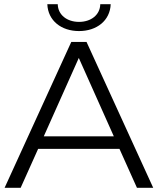

<svg xmlns="http://www.w3.org/2000/svg" viewBox="-20 -901 757 921"><path d="M2 0H79L163 -187H553L637 0H715L395 -700H322ZM190 -247 358 -623 526 -247ZM207 -881C210 -802 274 -752 359 -752C444 -752 508 -802 511 -881H461C460 -829 416 -796 359 -796C302 -796 258 -829 257 -881Z"/></svg>

Font: Malon Grotesk
Style: Regular
Weight: 400
Designer: Julieta Ulanovsky
Foundry: Julieta Ulanovsky
Version: Version 7.200